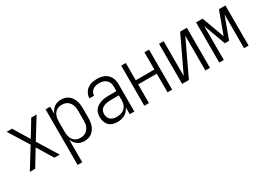

<svg xmlns="http://www.w3.org/2000/svg" viewBox="-12 -1266 3024 2198"><g transform="rotate(-30 1500.0 -166.5)"><path d="M52 0 216 -265 52 -530H123L250 -321L377 -530H448L284 -265L448 0H377L250 -209L123 0Z M566 205V-530H627V-434Q635 -457 649 -477Q663 -497 682.5 -511.5Q702 -526 725.5 -532Q749 -538 773 -538Q799 -538 823.5 -531.5Q848 -525 868.5 -510Q889 -495 903.5 -474Q918 -453 926.5 -429.5Q935 -406 938.5 -380.5Q942 -355 942 -330V-200Q942 -175 938.5 -149.5Q935 -124 926.5 -100.5Q918 -77 903.5 -56Q889 -35 868.5 -20Q848 -5 823.5 1.5Q799 8 773 8Q749 8 725.5 2Q702 -4 682.5 -18.5Q663 -33 649 -53Q635 -73 627 -96V205ZM751 -47Q770 -47 788.5 -51.5Q807 -56 823 -66.5Q839 -77 850.5 -92.5Q862 -108 869 -125.5Q876 -143 878.5 -162Q881 -181 881 -200V-330Q881 -349 878.5 -368Q876 -387 869 -404.5Q862 -422 850.5 -437.5Q839 -453 823 -463.5Q807 -474 788.5 -478.5Q770 -483 751 -483Q732 -483 714 -478.5Q696 -474 680.5 -463Q665 -452 654.5 -436.5Q644 -421 638 -403.5Q632 -386 629.5 -367.5Q627 -349 627 -330V-200Q627 -181 629.5 -162.5Q632 -144 638 -126.5Q644 -109 654.5 -93.5Q665 -78 680.5 -67Q696 -56 714 -51.5Q732 -47 751 -47Z M1208 8Q1177 8 1147.5 -1Q1118 -10 1097.5 -31.5Q1077 -53 1067.5 -83Q1058 -113 1058 -143Q1058 -168 1064.5 -192.5Q1071 -217 1086.5 -237Q1102 -257 1124 -270Q1146 -283 1169.5 -291Q1193 -299 1218 -302Q1243 -305 1268 -305H1373V-362Q1373 -378 1370 -394.5Q1367 -411 1359.5 -425.5Q1352 -440 1339.5 -451.5Q1327 -463 1312.5 -470Q1298 -477 1281.5 -480Q1265 -483 1248 -483Q1226 -483 1204.5 -478.5Q1183 -474 1164.5 -461.5Q1146 -449 1135.5 -429Q1125 -409 1125 -387H1064Q1064 -409 1071 -430.5Q1078 -452 1090.5 -470.5Q1103 -489 1121.5 -502.5Q1140 -516 1160.5 -524Q1181 -532 1203.5 -535Q1226 -538 1248 -538Q1273 -538 1297 -534Q1321 -530 1343 -520Q1365 -510 1383 -493.5Q1401 -477 1412.5 -455.5Q1424 -434 1429 -410Q1434 -386 1434 -362V0H1373V-91Q1363 -67 1346 -47.5Q1329 -28 1306.5 -15.5Q1284 -3 1258.5 2.5Q1233 8 1208 8ZM1230 -47Q1257 -47 1284.5 -54.5Q1312 -62 1333 -80.5Q1354 -99 1363.5 -125.5Q1373 -152 1373 -180V-249H1268Q1251 -249 1234.5 -247.5Q1218 -246 1201.5 -242Q1185 -238 1169.5 -230.5Q1154 -223 1142 -211Q1130 -199 1124.5 -182.5Q1119 -166 1119 -149Q1119 -127 1126.5 -106.5Q1134 -86 1150 -72Q1166 -58 1187 -52.5Q1208 -47 1230 -47Z M1566 0V-530H1627V-302H1873V-530H1934V0H1873V-247H1627V0Z M2066 0V-530H2127V-70L2345 -530H2434V0H2373V-460L2155 0Z M2556 0V-530H2642L2750 -235L2858 -530H2944V0H2884V-447L2778 -159H2722L2616 -447V0Z"/></g></svg>

Font: Iosevka Term Light
Style: Regular
Weight: 300
Monospace: yes
Designer: Belleve Invis
Foundry: Belleve Invis
Version: Version 9.0.1; ttfautohint (v1.8.3)